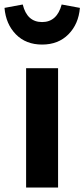

<svg xmlns="http://www.w3.org/2000/svg" viewBox="-48 -833 375 853"><path d="M-28 -798 53 -813Q72 -735 139 -735Q205 -735 226 -813L307 -798Q301 -726 256 -680.5Q211 -635 139 -635Q67 -635 22.5 -680.5Q-22 -726 -28 -798ZM210 -530V0H68V-530Z"/></svg>

Font: FiraGO SemiBold
Style: Regular
Weight: 600
Designer: bBox Type
Foundry: bBox Type GmbH
Version: Version 1.001;PS 001.001;hotconv 1.0.88;makeotf.lib2.5.64775